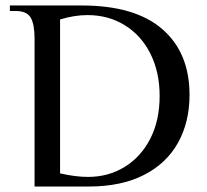

<svg xmlns="http://www.w3.org/2000/svg" viewBox="-20 -680 755 700"><path d="M36 -640H16V-660H278Q472 -660 571.5 -574Q671 -488 671 -334Q671 -235 629 -159.5Q587 -84 504.5 -42Q422 0 304 0H106V-540Q106 -591 92 -615.5Q78 -640 36 -640ZM562 -330Q562 -417 528.5 -484Q495 -551 435 -588Q375 -625 299 -625Q251 -625 199 -609V-48Q255 -35 301 -35Q375 -35 434.5 -71.5Q494 -108 528 -174.5Q562 -241 562 -330Z"/></svg>

Font: ZCOOL XiaoWei
Style: Regular
Weight: 400
Version: Version 1.000